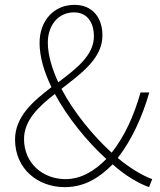

<svg xmlns="http://www.w3.org/2000/svg" viewBox="-20 -758 661 791"><path d="M250 -20C157 -20 79 -85 79 -185C79 -262 138 -318 206 -371C259 -273 338 -176 418 -103C370 -54 314 -20 250 -20ZM177 -583C177 -650 217 -707 285 -707C345 -707 367 -657 367 -609C367 -531 296 -476 220 -419C194 -476 177 -532 177 -583ZM607 -20C564 -36 516 -65 465 -107C523 -182 566 -276 595 -377H559C532 -282 494 -197 440 -129C364 -198 285 -294 233 -392C316 -456 402 -518 402 -612C402 -684 362 -738 287 -738C202 -738 143 -673 143 -581C143 -524 162 -461 192 -399C115 -340 42 -277 42 -183C42 -62 136 13 247 13C328 13 390 -26 444 -81C498 -33 550 -3 594 13Z"/></svg>

Font: Kinto Sans Thin
Style: Regular
Weight: 100
Designer: Authors: Ryoko NISHIZUKA  (kana & ideographs); Paul D. Hunt (Latin, Greek & Cyrillic); Wenlong ZHANG  (bopomofo); Sandol
Foundry: Adobe Systems Incorporated, ookami Inc.
Version: Version 0.001